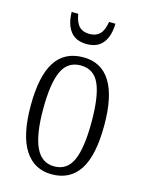

<svg xmlns="http://www.w3.org/2000/svg" viewBox="-113 -799 664 877"><g transform="rotate(15 219.0 -360.0)"><path d="M45 -268Q45 -408 88.5 -476Q132 -544 221 -544Q306 -544 349.5 -475Q393 -406 393 -268Q393 -126 349 -58Q305 10 218 10Q135 10 90 -59.5Q45 -129 45 -268ZM333 -268Q333 -390 307 -447.5Q281 -505 219 -505Q157 -505 130.5 -447Q104 -389 104 -268Q104 -148 132 -88Q160 -28 220 -28Q281 -28 307 -87Q333 -146 333 -268ZM115 -730H146Q153 -689 170.5 -671.5Q188 -654 219 -654Q250 -654 267.5 -671.5Q285 -689 292 -730H322Q321 -672 295.5 -639Q270 -606 219 -606Q167 -606 141.5 -639Q116 -672 115 -730Z"/></g></svg>

Font: Noto Serif CondLight
Style: Regular
Weight: 300
Width: 3
Designer: Monotype Design Team
Foundry: Monotype Imaging Inc.
Version: Version 1.001